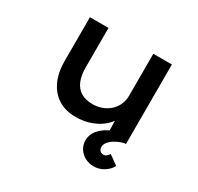

<svg xmlns="http://www.w3.org/2000/svg" viewBox="-155 -713 1138 1102"><g transform="rotate(30 414.5 -161.5)"><path d="M355 10Q290 10 242.5 -19Q195 -48 168.5 -103.5Q142 -159 142 -236V-527H265V-267Q265 -213 280 -176.5Q295 -140 326 -121Q357 -102 404 -102Q436 -102 464.5 -112.5Q493 -123 515 -142.5Q537 -162 549.5 -189.5Q562 -217 562 -250V-527H685V0H565L563 -110L585 -122Q572 -88 540.5 -57.5Q509 -27 461.5 -8.5Q414 10 355 10ZM586 204Q556 204 530 190Q504 176 488.5 152Q473 128 473 98Q473 70 485.5 47.5Q498 25 520 7Q542 -11 572 -24.5Q602 -38 637 -48L677 0Q650 6 625.5 19Q601 32 586 49Q571 66 571 84Q571 99 579.5 108.5Q588 118 603 118Q614 118 622.5 111Q631 104 638 93L699 137Q692 153 675.5 168.5Q659 184 636.5 194Q614 204 586 204Z"/></g></svg>

Font: Lexend Giga Medium
Style: Regular
Weight: 500
Designer: Bonnie Shaver-Troup, Thomas Jockin
Foundry: Lexend
Version: Version 1.007